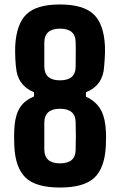

<svg xmlns="http://www.w3.org/2000/svg" viewBox="-20 -829 537 858"><path d="M248 9Q139 9 93.5 -36Q48 -81 44 -177Q43 -204 43 -220.5Q43 -237 45 -268Q50 -320 70.5 -350.5Q91 -381 132 -398V-417Q103 -428 82 -451Q61 -474 54 -510Q50 -535 48.5 -566Q47 -597 48 -623Q53 -721 98 -765Q143 -809 248 -809Q351 -809 397.5 -766Q444 -723 449 -623Q450 -597 448 -566Q446 -535 443 -511Q436 -474 415 -451Q394 -428 364 -417V-397Q402 -380 423.5 -349.5Q445 -319 451 -269Q454 -241 454 -220Q454 -199 453 -177Q448 -78 401.5 -34.5Q355 9 248 9ZM248 -470Q318 -470 318 -531Q318 -559 318.5 -585.5Q319 -612 318 -640Q318 -701 248 -701Q179 -701 178 -640Q178 -612 178 -585.5Q178 -559 178 -531Q179 -470 248 -470ZM248 -99Q318 -99 318 -160Q319 -189 319 -219.5Q319 -250 318 -282Q318 -343 248 -343Q179 -343 178 -282Q178 -250 178 -219.5Q178 -189 178 -160Q179 -99 248 -99Z"/></svg>

Font: Big Shoulders Text ExtraBold
Style: Regular
Weight: 800
Designer: Patric King
Foundry: XO Type Co
Version: Version 1.000; ttfautohint (v1.8.2)